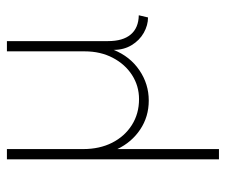

<svg xmlns="http://www.w3.org/2000/svg" viewBox="-68 -368 644 547"><g transform="rotate(-90 253.5 -94.0)"><path d="M73.6 208.3V-395.8H102.8V-178.5Q102.8 -131.9 120.8 -96.2Q138.9 -60.4 171.2 -39.9Q203.5 -19.4 245.1 -19.4Q282.6 -19.4 313.5 -39.2Q344.4 -59 362.8 -94.1Q381.2 -129.2 381.2 -174.3V-395.8H410.4V-107.6Q410.4 -65.3 429.2 -43.1Q447.9 -20.8 484 -20.1L477.8 6.2Q455.6 6.2 434 -5.9Q412.5 -18.1 399 -40.3Q385.4 -62.5 385.4 -91.7Q366.7 -45.1 327.4 -18.4Q288.2 8.3 241 8.3Q195.1 8.3 158.7 -16Q122.2 -40.3 102.8 -81.2V208.3Z"/></g></svg>

Font: Afacad Flux Thin
Style: Regular
Weight: 250
Designer: Kristian Moeller
Foundry: Dicotype
Version: Version 1.100